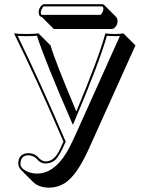

<svg xmlns="http://www.w3.org/2000/svg" viewBox="-20 -805 676 904"><path d="M507.3 -668.5H233.4L176.8 -725.1Q171.9 -726.1 168.5 -728.5Q162.1 -735.8 162.1 -748Q162.1 -766.6 176.8 -780.3Q182.1 -785.2 187 -785.2H462.9Q467.3 -784.2 470.2 -781.7L526.9 -725.1Q533.2 -718.3 533.7 -706.5Q533.7 -686.5 518.1 -672.9Q512.2 -668.9 507.3 -668.5ZM398.4 -104.5Q341.8 21 284.7 57.6Q250.5 78.6 210.4 78.6Q162.6 78.1 135.3 51.3L79.1 -4.9Q66.9 -18.6 65.9 -33.2Q65.9 -75.2 100.6 -82.5Q106.9 -83.5 112.8 -84Q139.6 -83.5 157.2 -67.4Q158.7 -65.9 159.2 -64.9Q161.6 -62 163.1 -60.5Q179.2 -45.4 194.8 -44.9Q231.4 -44.9 256.3 -90.3Q264.6 -105.5 278.8 -138.2Q152.8 -432.1 45.9 -647.9Q64 -645 106 -645Q144 -645 161.1 -647.9L217.8 -591.3Q239.3 -517.1 339.4 -280.3Q445.3 -533.2 476.1 -647.9Q488.8 -645 525.9 -645Q549.3 -645.5 561 -647.9L617.7 -591.3ZM333 -165 544.4 -635.3Q537.6 -634.8 525.9 -634.8Q497.1 -634.8 483.4 -636.7Q448.2 -511.7 332.5 -238.8L323.2 -217.3L314 -238.3Q193.4 -515.1 153.8 -636.7Q136.7 -634.8 106 -634.8Q77.6 -634.8 63 -636.2Q173.8 -408.2 287.6 -142.1L289.6 -138.2L287.6 -134.3Q258.8 -67.9 238.8 -50.8Q219.7 -35.6 194.8 -35.2Q169.4 -35.6 151.4 -58.6Q138.2 -72.3 112.8 -74.2Q76.7 -72.3 76.2 -33.2Q76.2 -11.2 111.8 3.9Q132.3 12.2 153.8 12.2Q232.4 12.2 291 -83Q311 -115.7 333 -165ZM451.2 -734.9Q457 -734.9 464.4 -752.4Q466.8 -758.8 466.8 -763.2Q466.8 -765.1 466.3 -767.1Q465.8 -769 465.3 -770.5Q464.8 -772 463.9 -773.4L462.9 -774.9H187Q182.6 -774.9 174.8 -758.3Q172.4 -752 171.9 -748Q171.9 -737.8 176.8 -734.9Z"/></svg>

Font: Linux Biolinum Shadow O
Style: Bold
Weight: 700
Designer: Philipp H. Poll
Foundry: Philipp H. Poll
Version: Version 0.9.2